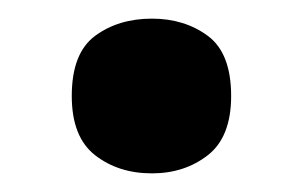

<svg xmlns="http://www.w3.org/2000/svg" viewBox="-20 -173 325 206"><path d="M57 -70Q57 -116 82 -134.5Q107 -153 143 -153Q178 -153 203 -134.5Q228 -116 228 -70Q228 -26 203 -6.5Q178 13 143 13Q107 13 82 -6.5Q57 -26 57 -70Z"/></svg>

Font: Noto Sans Kawi
Style: Bold
Weight: 700
Designer: Fadhl Haqq
Version: Version 1.000